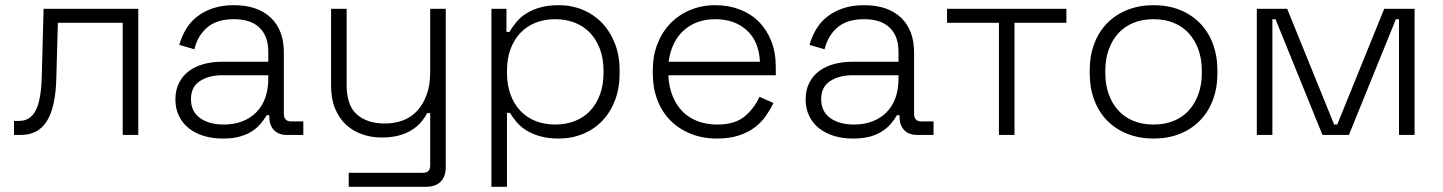

<svg xmlns="http://www.w3.org/2000/svg" viewBox="-20 -520 5560 740"><path d="M148 -486H513V0H453V-432H203L197 -216Q194 -106 160.5 -53Q127 0 61 0H34V-54H54Q97 -54 118 -95Q139 -136 141 -228Z M842 -40Q920 -40 967 -86.5Q1014 -133 1014 -218V-230H837Q785 -230 750.5 -207.5Q716 -185 716 -138Q716 -90 751 -65Q786 -40 842 -40ZM838 14Q799 14 766 4Q733 -6 708.5 -25Q684 -44 670 -72.5Q656 -101 656 -137Q656 -173 670 -200.5Q684 -228 708 -246Q732 -264 765 -273Q798 -282 836 -282H1014V-321Q1014 -380 980.5 -413Q947 -446 881 -446Q816 -446 779 -414.5Q742 -383 729 -330L671 -347Q680 -379 696.5 -407Q713 -435 739 -455.5Q765 -476 800.5 -488Q836 -500 881 -500Q973 -500 1023.5 -452Q1074 -404 1074 -318V-82Q1074 -52 1102 -52H1149V0H1085Q1054 0 1036 -18.5Q1018 -37 1018 -69V-76H1008Q998 -59 984.5 -43Q971 -27 951 -14Q931 -1 903.5 6.5Q876 14 838 14Z M1324 200V146H1608Q1625 146 1631.5 138.5Q1638 131 1638 116V-84H1626Q1617 -66 1603 -49.5Q1589 -33 1568 -19.5Q1547 -6 1518 2Q1489 10 1450 10Q1411 10 1375.5 -2.5Q1340 -15 1313.5 -39.5Q1287 -64 1271.5 -101.5Q1256 -139 1256 -189V-486H1316V-193Q1316 -113 1356 -78.5Q1396 -44 1463 -44Q1501 -44 1533 -56Q1565 -68 1588 -93Q1611 -118 1624.5 -155Q1638 -192 1638 -242V-486H1698V124Q1698 160 1678.5 180Q1659 200 1620 200Z M2120 -40Q2161 -40 2195.5 -53.5Q2230 -67 2254.5 -93Q2279 -119 2292.5 -156Q2306 -193 2306 -239V-247Q2306 -294 2292.5 -330.5Q2279 -367 2254.5 -393Q2230 -419 2195.5 -432.5Q2161 -446 2120 -446Q2079 -446 2044.5 -432.5Q2010 -419 1985.5 -393Q1961 -367 1947.5 -330.5Q1934 -294 1934 -247V-239Q1934 -193 1947.5 -156Q1961 -119 1985.5 -93Q2010 -67 2044.5 -53.5Q2079 -40 2120 -40ZM1934 200H1874V-486H1932V-397H1944Q1955 -417 1970.5 -435.5Q1986 -454 2009 -468.5Q2032 -483 2063 -491.5Q2094 -500 2134 -500Q2183 -500 2225.5 -482.5Q2268 -465 2299.5 -432.5Q2331 -400 2349.5 -353.5Q2368 -307 2368 -249V-237Q2368 -179 2350 -132.5Q2332 -86 2300.5 -53.5Q2269 -21 2226 -3.5Q2183 14 2134 14Q2094 14 2063 5.5Q2032 -3 2009.5 -17Q1987 -31 1971.5 -49Q1956 -67 1946 -85H1934Z M2909 -282Q2905 -361 2858 -403.5Q2811 -446 2737 -446Q2664 -446 2616 -403.5Q2568 -361 2557 -282ZM2744 14Q2688 14 2642 -4.5Q2596 -23 2563.5 -56Q2531 -89 2513.5 -135Q2496 -181 2496 -237V-249Q2496 -305 2514 -351Q2532 -397 2564 -430Q2596 -463 2640.5 -481.5Q2685 -500 2737 -500Q2788 -500 2831 -483.5Q2874 -467 2904.5 -436.5Q2935 -406 2952.5 -362Q2970 -318 2970 -262V-230H2556Q2558 -185 2572.5 -149.5Q2587 -114 2611.5 -89.5Q2636 -65 2670 -52.5Q2704 -40 2744 -40Q2812 -40 2849.5 -71Q2887 -102 2907 -147L2961 -123Q2949 -98 2932 -73.5Q2915 -49 2889.5 -29.5Q2864 -10 2828 2Q2792 14 2744 14Z M3271 -40Q3349 -40 3396 -86.5Q3443 -133 3443 -218V-230H3266Q3214 -230 3179.5 -207.5Q3145 -185 3145 -138Q3145 -90 3180 -65Q3215 -40 3271 -40ZM3267 14Q3228 14 3195 4Q3162 -6 3137.5 -25Q3113 -44 3099 -72.5Q3085 -101 3085 -137Q3085 -173 3099 -200.5Q3113 -228 3137 -246Q3161 -264 3194 -273Q3227 -282 3265 -282H3443V-321Q3443 -380 3409.5 -413Q3376 -446 3310 -446Q3245 -446 3208 -414.5Q3171 -383 3158 -330L3100 -347Q3109 -379 3125.5 -407Q3142 -435 3168 -455.5Q3194 -476 3229.5 -488Q3265 -500 3310 -500Q3402 -500 3452.5 -452Q3503 -404 3503 -318V-82Q3503 -52 3531 -52H3578V0H3514Q3483 0 3465 -18.5Q3447 -37 3447 -69V-76H3437Q3427 -59 3413.5 -43Q3400 -27 3380 -14Q3360 -1 3332.5 6.5Q3305 14 3267 14Z M3830 -432H3630V-486H4090V-432H3890V0H3830Z M4426 14Q4371 14 4325.5 -4Q4280 -22 4247.5 -55Q4215 -88 4197.5 -134.5Q4180 -181 4180 -237V-249Q4180 -305 4197.5 -351.5Q4215 -398 4247.5 -431Q4280 -464 4325.5 -482Q4371 -500 4426 -500Q4482 -500 4527 -482Q4572 -464 4604.5 -431Q4637 -398 4654.5 -351.5Q4672 -305 4672 -249V-237Q4672 -181 4654.5 -134.5Q4637 -88 4604.5 -55Q4572 -22 4527 -4Q4482 14 4426 14ZM4426 -40Q4469 -40 4503.5 -54Q4538 -68 4562 -94.5Q4586 -121 4599 -157.5Q4612 -194 4612 -239V-247Q4612 -292 4599 -328.5Q4586 -365 4562 -391.5Q4538 -418 4503.5 -432Q4469 -446 4426 -446Q4383 -446 4348.5 -432Q4314 -418 4290 -391.5Q4266 -365 4253 -328.5Q4240 -292 4240 -247V-239Q4240 -194 4253 -157.5Q4266 -121 4290 -94.5Q4314 -68 4348.5 -54Q4383 -40 4426 -40Z M5122 -40H5134L5315 -486H5432V0H5372V-446H5360L5179 0H5077L4896 -446H4884V0H4824V-486H4941Z"/></svg>

Font: Space Grotesk Light
Style: Regular
Weight: 300
Designer: Florian Karsten
Foundry: Florian Karsten
Version: Version 2.000